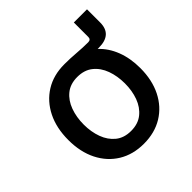

<svg xmlns="http://www.w3.org/2000/svg" viewBox="-180 -809 962 962"><g transform="rotate(-45 301.0 -328.0)"><path d="M301.8 11.2Q225.1 11.2 167.7 -23.9Q110.4 -59.1 78.6 -122.3Q46.9 -185.5 46.9 -270Q46.9 -355 78.6 -418.5Q110.4 -481.9 167.2 -517.3Q224.1 -552.7 300.8 -552.7Q301.3 -552.7 301.3 -552.7Q301.8 -552.7 301.8 -552.7Q302.7 -552.7 304.2 -552.7Q342.8 -552.7 384.3 -549.3Q425.8 -545.9 463.4 -545.9Q482.9 -545.9 482.9 -564.5V-667H576.2V-573.7Q576.2 -488.8 481.9 -488.8H473.6Q513.7 -451.7 535.4 -395.8Q557.1 -339.8 557.1 -270Q557.1 -185.5 525.4 -122.3Q493.7 -59.1 436.3 -23.9Q378.9 11.2 301.8 11.2ZM301.8 -79.6Q351.6 -79.6 384 -105.7Q416.5 -131.8 432.4 -175Q448.2 -218.3 448.2 -270Q448.2 -322.3 432.4 -366Q416.5 -409.7 384 -435.8Q351.6 -461.9 301.8 -461.9Q252.4 -461.9 220.2 -435.8Q188 -409.7 172.1 -366Q156.2 -322.3 156.2 -270Q156.2 -218.3 172.1 -175Q188 -131.8 220.2 -105.7Q252.4 -79.6 301.8 -79.6Z"/></g></svg>

Font: Inter Medium
Style: Regular
Weight: 500
Designer: Rasmus Andersson
Foundry: rsms
Version: Version 4.001;git-9221beed3